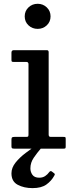

<svg xmlns="http://www.w3.org/2000/svg" viewBox="-20 -785 386 1014"><path d="M110.5 -698.5Q110.5 -727 130.5 -746Q150.5 -765 179 -765Q207 -765 227 -746Q247 -727 247 -698.5Q247 -670 227 -651.2Q207 -632.5 179 -632.5Q150.5 -632.5 130.5 -651.2Q110.5 -670 110.5 -698.5ZM119 -458H51.5Q44 -458 42.2 -460.2Q40.5 -462.5 40.5 -469.5V-507Q40.5 -520 53 -520H227.5Q237 -520 237 -509.5V-74Q237 -62 247.5 -62H315Q322.5 -62 324.8 -60.5Q327 -59 327 -51.5V-12.5Q327 -5 325.5 -2.5Q324 0 316.5 0H55.5Q47 0 43.8 -2Q40.5 -4 40.5 -12V-47Q40.5 -57 44 -59.5Q47.5 -62 56.5 -62H118.5Q127 -62 128.8 -64.8Q130.5 -67.5 130.5 -75.5V-446Q130.5 -458 119 -458ZM152 208.5Q107 208.5 73.8 191Q40.5 173.5 40.5 130.5Q40.5 100.5 62.5 73.2Q84.5 46 115.2 23Q146 0 173 -18Q191 -30.5 199 -21Q207 -12.5 194 1.5Q177 21 158.8 47.2Q140.5 73.5 140.5 104Q140.5 123 151.2 138.2Q162 153.5 187.5 153.5Q205.5 153.5 218.5 144.8Q231.5 136 239.5 124.5Q246.5 115 254 121L264.5 129Q269.5 132.5 269.5 135Q269.5 137.5 266.5 143Q251.5 170.5 225 189.5Q198.5 208.5 152 208.5Z"/></svg>

Font: Besley Medium
Style: Regular
Weight: 500
Designer: Owen Earl
Foundry: indestructible type*
Version: Version 2.001; ttfautohint (v1.8.3)